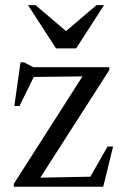

<svg xmlns="http://www.w3.org/2000/svg" viewBox="-20 -710 470 730"><path d="M32.5 0V-11L306 -439L327 -420L76.5 -417L120 -441L54 -307H34.5L58 -473H71.5L106.5 -454.5H395.5V-443.5L121 -15.5L102.5 -34L339 -38.5L310 -14.5L389 -153H410L372.5 0ZM242 -582.5H220L347 -690.5H375.5L269.5 -526H193L86.5 -690.5H115Z"/></svg>

Font: Newsreader 36pt
Style: Regular
Weight: 400
Designer: Hugues Gentile
Foundry: Production Type
Version: Version 1.003